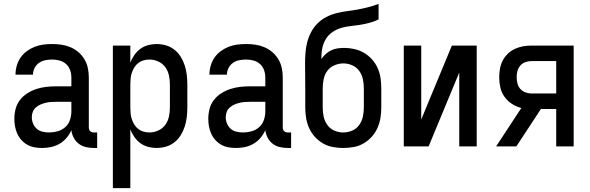

<svg xmlns="http://www.w3.org/2000/svg" viewBox="-20 -755 3040 990"><path d="M197 8Q177 8 157.5 4.5Q138 1 121 -8.5Q104 -18 90.5 -33Q77 -48 69 -66Q61 -84 57.5 -103.5Q54 -123 54 -142Q54 -168 60.5 -193.5Q67 -219 83 -239.5Q99 -260 121 -274Q143 -288 167.5 -296Q192 -304 217.5 -307Q243 -310 269 -310H348V-355Q348 -375 341.5 -393.5Q335 -412 320.5 -425Q306 -438 287 -443Q268 -448 249 -448Q231 -448 213.5 -444.5Q196 -441 181.5 -431Q167 -421 158.5 -404.5Q150 -388 150 -370H60V-371Q60 -394 66.5 -416.5Q73 -439 86 -458Q99 -477 118 -491Q137 -505 158.5 -513.5Q180 -522 202.5 -525Q225 -528 249 -528Q273 -528 297 -524.5Q321 -521 343.5 -511.5Q366 -502 384.5 -486Q403 -470 415.5 -449Q428 -428 433 -404Q438 -380 438 -355V-99Q438 -93 439.5 -88Q441 -83 445 -79Q449 -75 454 -73.5Q459 -72 465 -72H481V8H465Q444 8 423.5 3.5Q403 -1 386.5 -13.5Q370 -26 360 -45Q350 -64 348 -84Q339 -63 323.5 -44.5Q308 -26 287.5 -14Q267 -2 244 3Q221 8 197 8ZM233 -72Q255 -72 277 -78Q299 -84 316 -99Q333 -114 340.5 -136Q348 -158 348 -180V-230H269Q255 -230 241 -229Q227 -228 213.5 -224.5Q200 -221 187.5 -215.5Q175 -210 164.5 -200.5Q154 -191 149 -178Q144 -165 144 -151Q144 -134 150.5 -118Q157 -102 169.5 -91Q182 -80 199 -76Q216 -72 233 -72Z M562 215V-520H652V-432Q660 -453 673 -471.5Q686 -490 703.5 -503Q721 -516 743 -522Q765 -528 787 -528Q812 -528 836 -521Q860 -514 879.5 -498.5Q899 -483 912 -462Q925 -441 932.5 -417.5Q940 -394 943 -369.5Q946 -345 946 -320V-200Q946 -175 943 -150.5Q940 -126 932.5 -102.5Q925 -79 912 -58Q899 -37 879.5 -21.5Q860 -6 836 1Q812 8 787 8Q765 8 743 2Q721 -4 703.5 -17Q686 -30 673 -48.5Q660 -67 652 -88V215ZM751 -72Q774 -72 796 -82Q818 -92 832 -111Q846 -130 851 -153.5Q856 -177 856 -200V-320Q856 -343 851 -366.5Q846 -390 832 -409Q818 -428 796 -438Q774 -448 751 -448Q736 -448 721 -444Q706 -440 693.5 -430.5Q681 -421 673 -408Q665 -395 660 -380.5Q655 -366 653.5 -350.5Q652 -335 652 -320V-200Q652 -185 653.5 -169.5Q655 -154 660 -139.5Q665 -125 673 -112Q681 -99 693.5 -89.5Q706 -80 721 -76Q736 -72 751 -72Z M1197 8Q1177 8 1157.5 4.5Q1138 1 1121 -8.5Q1104 -18 1090.5 -33Q1077 -48 1069 -66Q1061 -84 1057.5 -103.5Q1054 -123 1054 -142Q1054 -168 1060.5 -193.5Q1067 -219 1083 -239.5Q1099 -260 1121 -274Q1143 -288 1167.5 -296Q1192 -304 1217.5 -307Q1243 -310 1269 -310H1348V-355Q1348 -375 1341.5 -393.5Q1335 -412 1320.5 -425Q1306 -438 1287 -443Q1268 -448 1249 -448Q1231 -448 1213.5 -444.5Q1196 -441 1181.5 -431Q1167 -421 1158.5 -404.5Q1150 -388 1150 -370H1060V-371Q1060 -394 1066.5 -416.5Q1073 -439 1086 -458Q1099 -477 1118 -491Q1137 -505 1158.5 -513.5Q1180 -522 1202.5 -525Q1225 -528 1249 -528Q1273 -528 1297 -524.5Q1321 -521 1343.5 -511.5Q1366 -502 1384.5 -486Q1403 -470 1415.5 -449Q1428 -428 1433 -404Q1438 -380 1438 -355V-99Q1438 -93 1439.5 -88Q1441 -83 1445 -79Q1449 -75 1454 -73.5Q1459 -72 1465 -72H1481V8H1465Q1444 8 1423.5 3.5Q1403 -1 1386.5 -13.5Q1370 -26 1360 -45Q1350 -64 1348 -84Q1339 -63 1323.5 -44.5Q1308 -26 1287.5 -14Q1267 -2 1244 3Q1221 8 1197 8ZM1233 -72Q1255 -72 1277 -78Q1299 -84 1316 -99Q1333 -114 1340.5 -136Q1348 -158 1348 -180V-230H1269Q1255 -230 1241 -229Q1227 -228 1213.5 -224.5Q1200 -221 1187.5 -215.5Q1175 -210 1164.5 -200.5Q1154 -191 1149 -178Q1144 -165 1144 -151Q1144 -134 1150.5 -118Q1157 -102 1169.5 -91Q1182 -80 1199 -76Q1216 -72 1233 -72Z M1750 8Q1723 8 1696 3Q1669 -2 1645.5 -15.5Q1622 -29 1603.5 -49.5Q1585 -70 1574 -94.5Q1563 -119 1558.5 -146Q1554 -173 1554 -200V-300Q1554 -332 1553.5 -363.5Q1553 -395 1553 -426Q1553 -454 1555 -482Q1557 -510 1564 -537Q1571 -564 1584 -589Q1597 -614 1617 -634Q1637 -654 1662 -667Q1687 -680 1714 -687Q1741 -694 1769 -697.5Q1797 -701 1824.5 -706Q1852 -711 1879 -718Q1906 -725 1932 -735V-655Q1910 -644 1886 -637.5Q1862 -631 1837 -627Q1812 -623 1787.5 -620.5Q1763 -618 1739 -611Q1715 -604 1694 -589.5Q1673 -575 1660 -553.5Q1647 -532 1642 -507.5Q1637 -483 1637 -458V-451Q1647 -465 1659.5 -476.5Q1672 -488 1687.5 -495.5Q1703 -503 1720.5 -505.5Q1738 -508 1755 -508Q1781 -508 1807.5 -502Q1834 -496 1857 -482.5Q1880 -469 1898 -449Q1916 -429 1927 -404.5Q1938 -380 1942 -353.5Q1946 -327 1946 -300V-200Q1946 -173 1941.5 -146Q1937 -119 1926 -94.5Q1915 -70 1896.5 -49.5Q1878 -29 1854.5 -15.5Q1831 -2 1804 3Q1777 8 1750 8ZM1750 -72Q1774 -72 1796 -81.5Q1818 -91 1832 -110.5Q1846 -130 1851 -153Q1856 -176 1856 -200V-300Q1856 -324 1851 -347Q1846 -370 1832.5 -389Q1819 -408 1797 -418Q1775 -428 1751 -428Q1727 -428 1704.5 -418.5Q1682 -409 1668 -390Q1654 -371 1649 -347.5Q1644 -324 1644 -300V-200Q1644 -176 1649 -153Q1654 -130 1668 -110.5Q1682 -91 1704 -81.5Q1726 -72 1750 -72Z M2062 0V-520H2152V-139L2310 -520H2438V0H2348V-381L2190 0Z M2538 0 2668 -198Q2642 -205 2619.5 -219.5Q2597 -234 2581.5 -255.5Q2566 -277 2560 -303.5Q2554 -330 2554 -357Q2554 -379 2558 -401Q2562 -423 2572 -442.5Q2582 -462 2598 -477.5Q2614 -493 2634 -502.5Q2654 -512 2676 -516Q2698 -520 2720 -520H2938V0H2848V-193H2769L2649 -10L2642 0ZM2848 -273V-440H2720Q2704 -440 2688.5 -434.5Q2673 -429 2662.5 -416.5Q2652 -404 2648 -388.5Q2644 -373 2644 -357Q2644 -341 2648 -325Q2652 -309 2662.5 -297Q2673 -285 2688.5 -279Q2704 -273 2720 -273Z"/></svg>

Font: Iosevka SS18 Medium
Style: Regular
Weight: 500
Monospace: yes
Designer: Belleve Invis
Foundry: Belleve Invis
Version: Version 25.1.1; ttfautohint (v1.8.4)